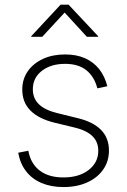

<svg xmlns="http://www.w3.org/2000/svg" viewBox="-20 -776 534 808"><path d="M247.1 11.2Q194.8 11.2 154.8 -5.9Q114.7 -22.9 89.8 -55.2Q64.9 -87.4 56.6 -133.3L99.1 -141.6Q109.4 -86.9 147.2 -58.1Q185.1 -29.3 246.6 -29.3Q313 -29.3 353.3 -60.8Q393.6 -92.3 393.6 -141.1Q393.6 -179.2 368.9 -203.1Q344.2 -227.1 295.9 -238.8L209 -259.8Q142.1 -276.4 107.9 -311Q73.7 -345.7 73.7 -398.9Q73.7 -442.9 96.9 -476.1Q120.1 -509.3 160.6 -528.1Q201.2 -546.9 253.9 -546.9Q301.8 -546.9 337.6 -531Q373.5 -515.1 397.2 -485.4Q420.9 -455.6 431.6 -413.1L389.6 -404.3Q377.4 -452.6 344 -480Q310.5 -507.3 253.9 -507.3Q193.8 -507.3 156 -477.8Q118.2 -448.2 118.2 -400.4Q118.2 -361.8 143.8 -337.2Q169.4 -312.5 221.7 -299.8L307.1 -278.8Q372.1 -263.2 405.3 -229.2Q438.5 -195.3 438.5 -142.6Q438.5 -97.2 414.3 -62.5Q390.1 -27.8 346.9 -8.3Q303.7 11.2 247.1 11.2ZM157.7 -621.1H111.3V-623.5L234.9 -756.3H268.6L393.1 -623.5V-621.1H345.7L252 -723.1Z"/></svg>

Font: Inter 18pt ExtraLight
Style: Regular
Weight: 250
Designer: Rasmus Andersson
Foundry: rsms
Version: Version 4.001;git-66647c0bb